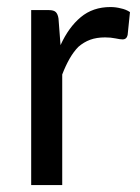

<svg xmlns="http://www.w3.org/2000/svg" viewBox="-20 -536 404 556"><path d="M155.3 -405.3Q178.7 -457 213.9 -486.3Q249 -515.6 299.8 -515.6Q315.4 -515.6 330.1 -511.7Q344.7 -508.8 356.4 -501Q354.5 -478.5 349.6 -434.6Q346.7 -421.9 335 -421.9Q328.1 -421.9 314.5 -424.8Q300.8 -427.7 284.2 -427.7Q259.8 -427.7 241.2 -420.9Q222.7 -414.1 207 -400.4Q193.4 -386.7 181.6 -366.2Q169.9 -345.7 160.2 -320.3Q160.2 -212.9 160.2 0Q137.7 0 70.3 0Q70.3 -79.1 70.3 -316.4Q70.3 -364.3 70.3 -506.8Q83 -506.8 121.1 -506.8Q135.7 -506.8 141.6 -501Q147.5 -495.1 149.4 -482.4Q151.4 -456.1 155.3 -405.3Z"/></svg>

Font: Lato
Style: Regular
Weight: 400
Designer: Lukasz Dziedzic with Adam Twardoch and Botio Nikoltchev
Version: Version 2.015; 2015-08-06; http://www.latofonts.com/